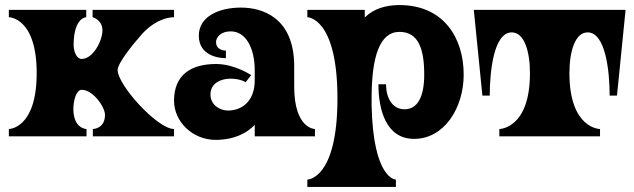

<svg xmlns="http://www.w3.org/2000/svg" viewBox="-20 -539 2508 759"><path d="M668 -500H346V-471C346 -471 385 -461 385 -419C385 -378 348 -306 303 -306C283 -306 271 -334 271 -363C272 -471 321 -471 321 -471V-500H15V-471C15 -471 125 -471 125 -250C125 -29 15 -29 15 -29V0H322V-29C322 -29 270 -29 270 -109C270 -140 281 -184 303 -184C348 -184 395 -116 395 -85C395 -29 347 -29 347 -29V0H668V-29C602 -29 445 -203 445 -262C445 -289 503 -361 541 -404C579 -447 629 -471 668 -471Z M1143 -197V-277C1143 -472 1014 -509 933 -509C842 -509 766 -472 766 -398C766 -319 844 -309 873 -309V-339C857 -339 834 -347 834 -372C834 -393 854 -415 892 -415C953 -415 987 -347 987 -261V-222C987 -135 933 -102 881 -102C851 -102 812 -123 812 -165C812 -213 857 -228 891 -228C931 -228 951 -214 951 -214L973 -242C973 -242 908 -286 834 -286C735 -286 668 -243 668 -141C668 -58 741 14 833 14C940 14 987 -46 987 -46V0H1225V-29C1225 -29 1143 -29 1143 -197Z M1617 10C1736 10 1813 -112 1813 -244C1813 -389 1734 -519 1559 -519C1507 -519 1457 -505 1422 -470V-500H1195V-471C1195 -471 1314 -471 1314 -150C1314 171 1195 171 1195 171V200H1545V171C1545 171 1455 171 1449 -123V-158C1450 -315 1481 -413 1559 -413C1634 -413 1657 -346 1657 -244C1657 -157 1631 -107 1579 -107C1529 -107 1506 -155 1506 -206H1476C1476 -107 1505 10 1617 10Z M1887 -161H1916C1916 -253 1931 -411 2003 -411C2053 -411 2075 -335 2075 -250C2075 -29 1954 -29 1954 -29V0H2352V-29C2352 -29 2231 -29 2231 -250C2231 -335 2253 -411 2303 -411C2375 -411 2390 -253 2390 -161H2419L2453 -500H1853Z"/></svg>

Font: Ouroboros
Style: Regular
Weight: 400
Designer: Ariel Martín Pérez
Foundry: Velvetyne Type Foundry
Version: Version 2.001;hotconv 1.0.109;makeotfexe 2.5.65596